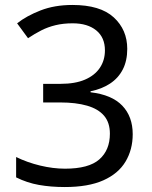

<svg xmlns="http://www.w3.org/2000/svg" viewBox="-20 -744 612 774"><path d="M493 -547Q493 -499 475 -464Q457 -429 423.5 -407Q390 -385 345 -376V-372Q431 -362 473 -318Q515 -274 515 -203Q515 -141 486 -92.5Q457 -44 396.5 -17Q336 10 241 10Q185 10 137 1.5Q89 -7 45 -29V-111Q90 -89 142 -76.5Q194 -64 242 -64Q338 -64 380.5 -101.5Q423 -139 423 -205Q423 -250 399.5 -277.5Q376 -305 331 -318Q286 -331 223 -331H154V-406H224Q283 -406 322.5 -423Q362 -440 382.5 -470.5Q403 -501 403 -541Q403 -593 368 -621.5Q333 -650 273 -650Q235 -650 204 -642.5Q173 -635 146.5 -621.5Q120 -608 93 -590L49 -650Q87 -680 143.5 -702Q200 -724 272 -724Q384 -724 438.5 -674Q493 -624 493 -547Z"/></svg>

Font: Noto Sans Meetei Mayek
Style: Regular
Weight: 400
Designer: Monotype Design Team and Neelakash Kshetrimayum
Foundry: Monotype Imaging Inc.
Version: Version 2.002